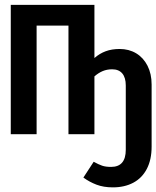

<svg xmlns="http://www.w3.org/2000/svg" viewBox="-20 -562 655 804"><path d="M614.9 -208.2V51.8Q614.9 106.7 594.9 145.1Q574.9 183.6 538.2 203.1Q501.5 222.6 452.8 222.6Q413.8 222.6 384.1 211.3Q354.4 200 329.2 181.5L372.3 115.4Q392.8 126.7 407.7 131.8Q422.6 136.9 445.1 136.9Q506.7 136.9 506.7 65.1V-204.1Q506.7 -236.9 492.1 -254.4Q477.4 -271.8 449.7 -271.8Q428.2 -271.8 410.3 -264.4Q392.3 -256.9 375.4 -242.1V0H266.7V-454.9H133.3V0H25.1V-541.5H375.4V-319Q396.9 -337.9 422.6 -347.4Q448.2 -356.9 481 -356.9Q520 -356.9 550.3 -338.7Q580.5 -320.5 597.7 -286.7Q614.9 -252.8 614.9 -208.2Z"/></svg>

Font: Fira Code Fixed Medium
Style: Regular
Weight: 500
Monospace: yes
Designer: Carrois Corporate, Edenspiekermann AG, Nikita Prokopov
Foundry: Carrois Corporate, Edenspiekermann AG, Nikita Prokopov
Version: Version 5.002